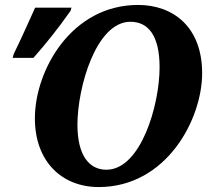

<svg xmlns="http://www.w3.org/2000/svg" viewBox="-20 -745 839 776"><path d="M379 11C653 11 797 -263 797 -449C797 -636 680 -725 538 -725C268 -725 121 -460 121 -267C121 -91 231 11 379 11ZM31 -511H115C168 -571 215 -630 265 -701L269 -714H122C91 -646 67 -591 36 -528ZM410 -59C343 -59 293 -113 293 -241C293 -391 368 -657 507 -657C580 -657 625 -600 625 -473C625 -320 549 -59 410 -59Z"/></svg>

Font: Noto Serif SemiCondensed Extra
Style: Italic
Weight: 800
Width: 4
Italic angle: -12°
Designer: Monotype Design Team
Foundry: Monotype Imaging Inc.
Version: Version 1.901